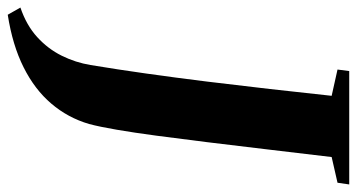

<svg xmlns="http://www.w3.org/2000/svg" viewBox="-330 -545 944 508"><g transform="rotate(90 142.0 -291.0)"><path d="M-73 160.5 -92 127Q-45 111 -13.8 82.5Q17.5 54 35.5 17.5Q53.5 -19 60 -58.5Q71.5 -127.5 82.5 -205.5Q93.5 -283.5 103.8 -366.5Q114 -449.5 123.5 -533.2Q133 -617 141.5 -696.5L72 -712L76 -743H376L371.5 -712L303.5 -696.5Q292.5 -605.5 282.8 -522Q273 -438.5 264 -365.8Q255 -293 247 -233Q239 -173 231.2 -127.8Q223.5 -82.5 216 -54.5Q199.5 1.5 162.2 45.2Q125 89 66.2 118.5Q7.5 148 -73 160.5Z"/></g></svg>

Font: Merriweather 96pt ExtraBold
Style: Italic
Weight: 800
Italic angle: -7.8°
Version: Version 2.101